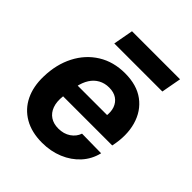

<svg xmlns="http://www.w3.org/2000/svg" viewBox="-202 -851 989 989"><g transform="rotate(45 292.0 -357.0)"><path d="M266 10Q190 10 136.5 -21Q83 -52 56 -107.5Q29 -163 31 -237Q33 -327 69 -397Q105 -467 168.5 -506.5Q232 -546 316 -546Q402 -546 456.5 -505.5Q511 -465 531 -394.5Q551 -324 532 -236H174Q169 -193 180 -163Q191 -133 215 -117Q239 -101 274 -101Q313 -101 341 -120Q369 -139 379 -169L520 -167Q507 -113 471 -73.5Q435 -34 382 -12Q329 10 266 10ZM186 -318 178 -328H410L401 -316Q407 -353 397.5 -379.5Q388 -406 366 -421Q344 -436 310 -436Q278 -436 252.5 -422Q227 -408 210.5 -382Q194 -356 186 -318ZM168 -615 188 -724H538L518 -615Z"/></g></svg>

Font: Mona Sans ExtraLight
Style: Bold Italic
Weight: 700
Italic angle: -11.6951°
Version: Version 2.000